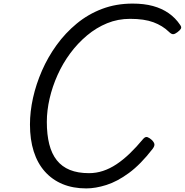

<svg xmlns="http://www.w3.org/2000/svg" viewBox="-20 -1031 1030 1070"><path d="M461 19Q387 19 329 -5Q271 -29 230 -75Q189 -121 168 -187Q147 -253 147 -337Q147 -409 164 -485.5Q181 -562 214 -637.5Q247 -713 295.5 -780Q344 -847 407.5 -899.5Q471 -952 549 -981.5Q627 -1011 719 -1011Q783 -1011 832.5 -997.5Q882 -984 920 -957.5Q958 -931 984 -892Q993 -880 988 -871Q983 -862 968 -851Q955 -841 945 -840.5Q935 -840 921 -854Q886 -888 835 -907Q784 -926 705 -926Q637 -926 577 -901.5Q517 -877 465 -833.5Q413 -790 371.5 -734Q330 -678 301 -613.5Q272 -549 256.5 -482Q241 -415 241 -352Q241 -281 254.5 -227.5Q268 -174 296.5 -138Q325 -102 369.5 -84Q414 -66 476 -66Q516 -66 554 -78.5Q592 -91 629 -115.5Q666 -140 703 -175.5Q740 -211 779 -258Q791 -271 802.5 -266.5Q814 -262 826 -251Q839 -238 840.5 -227.5Q842 -217 831 -202Q764 -115 698.5 -67Q633 -19 572.5 0Q512 19 461 19Z"/></svg>

Font: Playwrite CA
Style: Regular
Weight: 400
Designer: Veronika Burian, José Scaglione
Foundry: TypeTogether
Version: Version 1.002